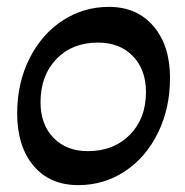

<svg xmlns="http://www.w3.org/2000/svg" viewBox="-20 -527 538 559"><path d="M30 -197Q30 -285 65.5 -356Q101 -427 162 -467Q223 -507 297 -507Q379 -507 427 -450.5Q475 -394 475 -300Q475 -212 440 -140.5Q405 -69 344 -28.5Q283 12 208 12Q125 12 77.5 -44.5Q30 -101 30 -197ZM405 -259Q405 -324 367 -363.5Q329 -403 265 -403Q190 -403 144 -355Q98 -307 98 -229Q98 -165 135.5 -126Q173 -87 236 -87Q311 -87 358 -134.5Q405 -182 405 -259Z"/></svg>

Font: Alegreya SC Medium
Style: Italic
Weight: 500
Italic angle: -7°
Designer: Juan Pablo del Peral
Foundry: Huerta Tipografica
Version: Version 2.007; ttfautohint (v1.6)